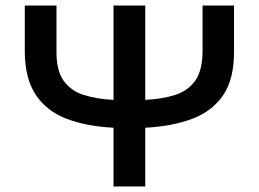

<svg xmlns="http://www.w3.org/2000/svg" viewBox="-20 -670 930 690"><path d="M388 -650H502V-311Q562 -314 608.5 -328.5Q655 -343 681.5 -380Q708 -417 708 -488V-650H821V-488Q822 -388 783 -329.5Q744 -271 672 -243.5Q600 -216 502 -211V0H388V-211Q290 -216 218.5 -243.5Q147 -271 108 -330Q69 -389 69 -488V-650H183V-488Q182 -417 208.5 -380Q235 -343 281.5 -328.5Q328 -314 388 -311Z"/></svg>

Font: Syne SemiBold
Style: Regular
Weight: 600
Designer: Lucas Descroix
Foundry: Bonjour Monde
Version: Version 2.200; ttfautohint (v1.8.4)